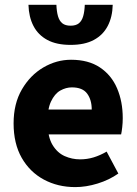

<svg xmlns="http://www.w3.org/2000/svg" viewBox="-20 -752 558 784"><path d="M287.4 12Q216.1 12 158.9 -18.8Q101.8 -49.6 68.6 -107.6Q35.5 -165.7 35.5 -248.2Q35.5 -328.8 69.4 -386.9Q103.2 -444.9 156.9 -476.5Q210.6 -508 270.2 -508Q341.2 -508 388.1 -476.6Q435.1 -445.2 458.1 -391.3Q481.2 -337.4 481.2 -270Q481.2 -250.6 479.1 -232.6Q477.1 -214.5 474.6 -203.3H149.5L148.4 -304.7H354.6Q354.6 -344.3 335.9 -369.7Q317.2 -395.2 273.4 -395.2Q249.3 -395.2 226.1 -382.2Q203 -369.1 188 -337Q173 -305 174.2 -248.2Q175.3 -191.9 194.7 -159.9Q214.2 -127.9 244.1 -114.6Q274 -101.3 307 -101.3Q335.6 -101.3 362.4 -109.4Q389.2 -117.6 415.4 -133L463.2 -43.4Q425.8 -17.1 378.7 -2.6Q331.6 12 287.4 12ZM268.2 -568.7Q210.8 -568.7 173.3 -588.9Q135.8 -609.1 116.7 -645.9Q97.6 -682.7 96.2 -732.5H210.3Q211.3 -705.1 216.8 -685.9Q222.4 -666.6 234.6 -656.8Q246.8 -647.1 268.2 -647.1Q289.8 -647.1 302 -656.8Q314.1 -666.6 319.7 -685.9Q325.2 -705.1 326.2 -732.5H440.3Q439.1 -682.7 419.9 -645.9Q400.7 -609.1 363.2 -588.9Q325.7 -568.7 268.2 -568.7Z"/></svg>

Font: SourceSans3VF
Style: Regular
Weight: 200
Designer: Paul D. Hunt
Foundry: Adobe
Version: Version 3.052;hotconv 1.1.0;makeotfexe 2.6.0